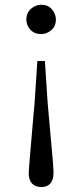

<svg xmlns="http://www.w3.org/2000/svg" viewBox="-20 -553 343 800"><path d="M152.3 -533.2Q189.5 -533.2 206.1 -499Q212.9 -485.4 212.9 -471.7Q212.9 -434.6 179.7 -418Q166 -411.1 152.3 -411.1Q112.3 -411.1 95.7 -445.3Q89.8 -458 89.8 -471.7Q89.8 -507.8 122.1 -525.4Q136.7 -533.2 152.3 -533.2ZM152.3 226.6Q100.6 224.6 99.6 169.9Q99.6 152.3 120.1 -80.1Q122.1 -102.5 124 -123L135.7 -298.8H167L178.7 -123Q183.6 -68.4 191.4 19.5Q203.1 140.6 203.1 169.9Q201.2 225.6 152.3 226.6Z"/></svg>

Font: GenYoMin JP Regular
Style: Regular
Weight: 400
Version: Version 1.001;PS 1;hotconv 16.6.51;makeotf.lib2.5.65220 DEVE